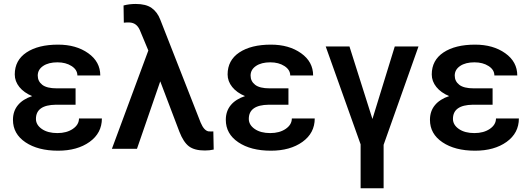

<svg xmlns="http://www.w3.org/2000/svg" viewBox="-20 -768 2739 991"><path d="M46.9 -149.4Q46.9 -194.3 72.5 -225.3Q98.1 -256.3 146 -272Q103.5 -289.6 79.8 -319.1Q56.2 -348.6 56.2 -383.8Q56.2 -457 116.7 -497.3Q177.2 -537.6 279.8 -537.6Q373 -537.6 435.3 -493.4Q497.6 -449.2 497.6 -378.4H379.4Q379.4 -407.7 349.6 -427Q319.8 -446.3 276.4 -446.3Q230.5 -446.3 202.6 -427.5Q174.8 -408.7 174.8 -377.9Q174.8 -348.6 198.2 -330.3Q221.7 -312 272.9 -312H370.1V-227.5H268.1Q165.5 -226.1 165.5 -154.3Q165.5 -123.5 196 -102.3Q226.6 -81.1 276.4 -81.1Q324.2 -81.1 356 -102.8Q387.7 -124.5 387.7 -156.7H505.9Q505.9 -81.1 442.4 -35.6Q378.9 9.8 279.8 9.8Q175.8 9.8 111.3 -33.7Q46.9 -77.1 46.9 -149.4Z M680.7 -747.6Q733.4 -747.6 762.7 -726.8Q792 -706.1 807.1 -667L1015.6 -135.3Q1033.2 -93.3 1057.1 -89.8L1072.8 -89.4L1081.1 -89.8L1083 3.9Q1062.5 8.8 1037.1 8.8Q983.9 8.8 955.3 -12.7Q926.8 -34.2 905.8 -88.4L807.1 -348.1L687 0H557.6L745.6 -507.3L701.2 -613.8Q684.6 -650.4 648.9 -651.9H632.3L619.1 -650.9L617.7 -739.7Q646.5 -747.6 680.7 -747.6Z M1145.5 -149.4Q1145.5 -194.3 1171.1 -225.3Q1196.8 -256.3 1244.6 -272Q1202.1 -289.6 1178.5 -319.1Q1154.8 -348.6 1154.8 -383.8Q1154.8 -457 1215.3 -497.3Q1275.9 -537.6 1378.4 -537.6Q1471.7 -537.6 1533.9 -493.4Q1596.2 -449.2 1596.2 -378.4H1478Q1478 -407.7 1448.2 -427Q1418.5 -446.3 1375 -446.3Q1329.1 -446.3 1301.3 -427.5Q1273.4 -408.7 1273.4 -377.9Q1273.4 -348.6 1296.9 -330.3Q1320.3 -312 1371.6 -312H1468.8V-227.5H1366.7Q1264.2 -226.1 1264.2 -154.3Q1264.2 -123.5 1294.7 -102.3Q1325.2 -81.1 1375 -81.1Q1422.9 -81.1 1454.6 -102.8Q1486.3 -124.5 1486.3 -156.7H1604.5Q1604.5 -81.1 1541 -35.6Q1477.5 9.8 1378.4 9.8Q1274.4 9.8 1210 -33.7Q1145.5 -77.1 1145.5 -149.4Z M1902.3 -153.8 2017.6 -528.3H2140.1L1960 -20.5V203.6H1841.3V-22.9L1661.1 -528.3H1783.7Z M2199.2 -149.4Q2199.2 -194.3 2224.9 -225.3Q2250.5 -256.3 2298.3 -272Q2255.9 -289.6 2232.2 -319.1Q2208.5 -348.6 2208.5 -383.8Q2208.5 -457 2269 -497.3Q2329.6 -537.6 2432.1 -537.6Q2525.4 -537.6 2587.6 -493.4Q2649.9 -449.2 2649.9 -378.4H2531.7Q2531.7 -407.7 2502 -427Q2472.2 -446.3 2428.7 -446.3Q2382.8 -446.3 2355 -427.5Q2327.1 -408.7 2327.1 -377.9Q2327.1 -348.6 2350.6 -330.3Q2374 -312 2425.3 -312H2522.5V-227.5H2420.4Q2317.9 -226.1 2317.9 -154.3Q2317.9 -123.5 2348.4 -102.3Q2378.9 -81.1 2428.7 -81.1Q2476.6 -81.1 2508.3 -102.8Q2540 -124.5 2540 -156.7H2658.2Q2658.2 -81.1 2594.7 -35.6Q2531.2 9.8 2432.1 9.8Q2328.1 9.8 2263.7 -33.7Q2199.2 -77.1 2199.2 -149.4Z"/></svg>

Font: Roboto Medium
Style: Regular
Weight: 500
Designer: Google
Version: Version 2.134; 2016; ttfautohint (v1.6)